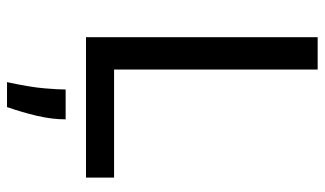

<svg xmlns="http://www.w3.org/2000/svg" viewBox="-209 -491 925 547"><g transform="rotate(90 253.5 -217.5)"><path d="M86 0V-660H178V0ZM116 0V-80H486V0ZM214 225Q228 160 231.5 120Q235 80 235 58H320Q320 97 310 139.5Q300 182 285 225Z"/></g></svg>

Font: Bricolage Grotesque 96pt ExtraBold
Style: Regular
Weight: 400
Version: Version 1.001;gftools[0.9.33.dev8+g029e19f]